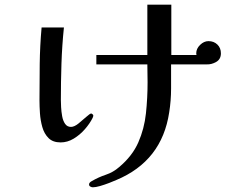

<svg xmlns="http://www.w3.org/2000/svg" viewBox="-20 -730 1040 817"><path d="M377 -239Q377 -234 374 -228Q362 -204 341 -180Q320 -156 293.5 -140Q267 -124 238 -124Q205 -124 186.5 -142.5Q168 -161 160 -189.5Q152 -218 150 -248Q148 -278 148 -302Q148 -380 149 -457.5Q150 -535 157 -613H252Q244 -536 241.5 -458.5Q239 -381 239 -304Q239 -293 240 -274Q241 -255 244.5 -235.5Q248 -216 257 -203Q266 -190 282 -190Q296 -190 314 -204.5Q332 -219 347.5 -233Q363 -247 368 -247Q370 -247 373.5 -244Q377 -241 377 -239ZM920 -503Q920 -478 900 -466.5Q880 -455 859 -456H708Q708 -405 708 -353.5Q708 -302 700 -252Q669 -45 475 36Q464 41 444.5 48.5Q425 56 406 61.5Q387 67 375 67Q370 67 364.5 64Q359 61 359 55Q359 50 362.5 46.5Q366 43 370 41Q399 24 430.5 13.5Q462 3 487 -19Q543 -66 568.5 -124Q594 -182 601 -247.5Q608 -313 608 -380Q608 -399 607.5 -418Q607 -437 607 -456H390V-496H607V-710H709V-496H816Q816 -498 815.5 -499.5Q815 -501 815 -503Q815 -523 831.5 -539Q848 -555 867 -555Q890 -555 905 -540.5Q920 -526 920 -503Z"/></svg>

Font: Kaisei Opti Medium
Style: Regular
Weight: 500
Designer: Font-Kai, 金井和夫
Foundry: KAZUO KANAI
Version: Version 5.003